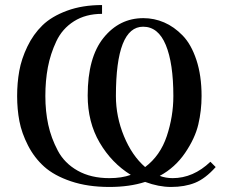

<svg xmlns="http://www.w3.org/2000/svg" viewBox="-20 -727 892 762"><path d="M48 -346Q48 -398 56.5 -445.5Q65 -493 88.5 -542Q112 -591 148.5 -626.5Q185 -662 246 -684.5Q307 -707 385 -707V-672Q320 -672 273.5 -642.5Q227 -613 203.5 -563Q180 -513 170 -460Q160 -407 160 -346Q160 -285 171.5 -232Q183 -179 209.5 -129Q236 -79 288.5 -49.5Q341 -20 414 -20Q463 -20 499 -33Q423 -80 375.5 -161Q328 -242 328 -348Q328 -499 391 -577Q454 -655 549 -655Q592 -655 631.5 -638Q671 -621 705 -586Q739 -551 759.5 -489Q780 -427 780 -346Q780 -288 767 -233Q754 -178 714.5 -120Q675 -62 614 -29Q638 -20 665 -20Q747 -20 815 -85L836 -64Q795 -18 754 -1.5Q713 15 659 15Q610 15 556 -5Q494 15 414 15Q328 15 261.5 -7.5Q195 -30 155.5 -65.5Q116 -101 91 -150Q66 -199 57 -246Q48 -293 48 -346ZM440 -346Q440 -264 472 -186.5Q504 -109 556 -64Q616 -109 642 -187Q668 -265 668 -346Q668 -476 638 -548.5Q608 -621 548 -621Q440 -621 440 -346Z"/></svg>

Font: Linguistics Pro
Style: Regular
Weight: 400
Designer: Stefan Peev, Context Ltd
Foundry: Stefan Peev, Context Ltd
Version: Version 001.000